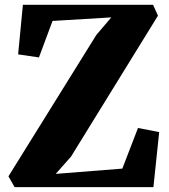

<svg xmlns="http://www.w3.org/2000/svg" viewBox="-20 -764 690 784"><path d="M39.5 0 14.5 -44 373.5 -621.5 434.5 -693 194.5 -678.5 139 -529.5 54 -542 73.5 -744.5H605L625 -700L270 -124.5L207.5 -54L479.5 -75.5L543.5 -241.5L630 -224.5L606.5 0Z"/></svg>

Font: Merriweather 60pt Black
Style: Regular
Weight: 900
Version: Version 2.100